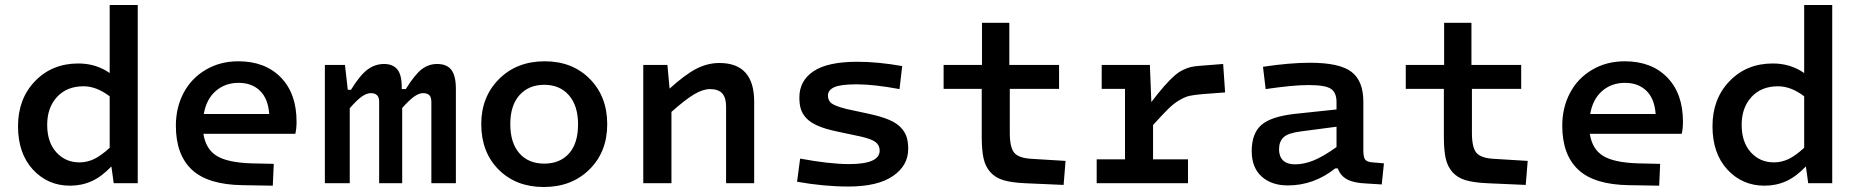

<svg xmlns="http://www.w3.org/2000/svg" viewBox="-20 -730 7405 765"><path d="M258.8 9.8Q170.4 9.8 111.1 -54.4Q51.8 -118.7 51.8 -227.1Q51.8 -336.4 119.6 -406.7Q187.5 -477.1 292 -477.1Q362.8 -477.1 417 -439V-710H528.8V0H433.1L423.8 -66.9Q384.8 -25.9 345.2 -8.1Q305.7 9.8 258.8 9.8ZM168 -232.9Q168 -163.6 204.3 -123.3Q240.7 -83 296.9 -83Q326.2 -83 354 -95.9Q381.8 -108.9 417 -141.1V-346.2Q364.7 -386.2 313 -386.2Q246.1 -386.2 207 -343.5Q168 -300.8 168 -232.9Z M982.9 -79.1 1070.8 -77.1 1066.9 9.8 946.8 7.8Q808.1 5.9 744.4 -54Q680.7 -113.8 680.7 -229Q680.7 -301.3 711.4 -359.6Q742.2 -418 799.6 -451.9Q856.9 -485.8 929.7 -485.8Q1036.1 -485.8 1098.9 -421.6Q1161.6 -357.4 1161.6 -245.1Q1161.6 -217.3 1156.7 -196.8H790.5Q799.8 -135.7 843.5 -108.9Q887.2 -82 982.9 -79.1ZM930.7 -399.9Q877 -399.9 839.6 -367.4Q802.2 -335 792 -275.9H1052.7Q1048.3 -336.9 1015.9 -368.4Q983.4 -399.9 930.7 -399.9Z M1354.5 -471.2 1365.7 -372.1H1378.4Q1415 -431.6 1445.1 -453.4Q1475.1 -475.1 1509.8 -475.1Q1545.4 -475.1 1563 -453.6Q1580.6 -432.1 1580.6 -383.8V-375H1596.7Q1633.3 -433.6 1660.6 -454.3Q1688 -475.1 1721.7 -475.1Q1760.3 -475.1 1778.3 -451.7Q1796.4 -428.2 1796.4 -376V0H1698.7V-323.2Q1698.7 -342.3 1690.7 -350.6Q1682.6 -358.9 1665.5 -358.9Q1650.4 -358.9 1631.8 -346.4Q1613.3 -334 1582.5 -299.8V0H1490.7V-325.2Q1490.7 -358.9 1457.5 -358.9Q1441.9 -358.9 1423.1 -346.4Q1404.3 -334 1373.5 -298.8V0H1274.4V-471.2Z M2146.5 15.1Q2036.1 15.1 1966.8 -54.2Q1897.5 -123.5 1897.5 -235.8Q1897.5 -344.2 1968.3 -415Q2039.1 -485.8 2150.4 -485.8Q2260.3 -485.8 2329.8 -415.8Q2399.4 -345.7 2399.4 -234.9Q2399.4 -125 2328.6 -54.9Q2257.8 15.1 2146.5 15.1ZM2148.4 -78.1Q2210.9 -78.1 2247.1 -118.4Q2283.2 -158.7 2283.2 -234.9Q2283.2 -308.1 2247.1 -350.1Q2210.9 -392.1 2148.4 -392.1Q2086.9 -392.1 2050 -351.1Q2013.2 -310.1 2013.2 -235.8Q2013.2 -160.6 2049.3 -119.4Q2085.4 -78.1 2148.4 -78.1Z M2639.2 -471.2 2647.9 -377Q2710 -433.1 2754.6 -456.1Q2799.3 -479 2846.2 -479Q2984.9 -479 2984.9 -325.2V0H2873V-305.2Q2873 -340.8 2857.7 -357.9Q2842.3 -375 2809.1 -375Q2780.8 -375 2746.1 -354.5Q2711.4 -334 2655.3 -284.2V0H2543V-471.2Z M3598.6 -136.2Q3598.6 -70.3 3537.8 -28.6Q3477.1 13.2 3359.9 13.2Q3263.2 13.2 3155.8 -5.9L3168 -98.1Q3285.6 -76.2 3362.8 -76.2Q3484.9 -76.2 3484.9 -129.9Q3484.9 -150.9 3469.2 -163.3Q3453.6 -175.8 3409.7 -186L3314.9 -206.1Q3268.6 -215.8 3238.8 -228.8Q3209 -241.7 3192.9 -259Q3176.8 -276.4 3170.9 -295.4Q3165 -314.5 3165 -341.8Q3165 -408.2 3221.2 -446Q3277.3 -483.9 3396 -483.9Q3477.5 -483.9 3574.7 -466.8L3564 -375Q3461.9 -394 3393.1 -394Q3329.6 -394 3304.2 -382.6Q3278.8 -371.1 3278.8 -349.1Q3278.8 -329.1 3293.5 -318.1Q3308.1 -307.1 3352.1 -295.9L3444.8 -275.9Q3491.7 -265.6 3522.2 -252.7Q3552.7 -239.7 3569.3 -221.9Q3585.9 -204.1 3592.3 -184.3Q3598.6 -164.6 3598.6 -136.2Z M3891.6 -186V-376H3739.7V-471.2H3892.6V-639.2H4001.5V-471.2H4199.7V-376H4003.4V-200.2Q4003.4 -142.6 4021.2 -121.3Q4039.1 -100.1 4089.8 -97.2L4225.6 -88.9L4217.8 6.8L4063.5 0Q4010.7 -2.4 3978.5 -12Q3946.3 -21.5 3926.3 -43.7Q3906.2 -65.9 3898.9 -98.9Q3891.6 -131.8 3891.6 -186Z M4349.6 -95.2H4462.4V-376H4369.6V-471.2H4561.5L4567.4 -323.2Q4595.7 -360.8 4618.2 -386.2Q4640.6 -411.6 4658.2 -427.2Q4675.8 -442.9 4693.6 -451.4Q4711.4 -460 4725.6 -463.1Q4739.7 -466.3 4760.3 -467.8L4853.5 -475.1L4861.3 -361.8L4771.5 -355Q4737.8 -352.1 4719.7 -348.1Q4701.7 -344.2 4678.7 -330.6Q4655.8 -316.9 4634.5 -295.9Q4613.3 -274.9 4574.2 -231.9V-95.2H4713.4V0H4349.6Z M5412.1 -130.9Q5412.1 -103.5 5419.4 -94Q5426.8 -84.5 5449.2 -83L5494.1 -79.1L5485.4 4.9L5422.4 1Q5373.5 -1 5347.2 -15.4Q5320.8 -29.8 5310.1 -59.1H5300.3Q5214.8 8.8 5111.3 8.8Q5045.9 8.8 5006.6 -26.9Q4967.3 -62.5 4967.3 -127.9Q4967.3 -196.8 5004.2 -230.7Q5041 -264.6 5135.3 -275.9L5305.2 -293.9V-323.2Q5305.2 -361.3 5282.7 -376.2Q5260.3 -391.1 5194.3 -391.1Q5130.9 -391.1 5022.9 -375L5012.2 -463.9Q5119.1 -480 5199.2 -480Q5317.4 -480 5364.7 -443.8Q5412.1 -407.7 5412.1 -324.2ZM5140.1 -75.2Q5174.8 -75.2 5212.9 -90.3Q5251 -105.5 5305.2 -144V-225.1L5161.1 -206.1Q5111.8 -199.7 5094 -182.9Q5076.2 -166 5076.2 -134.8Q5076.2 -106.4 5092.3 -90.8Q5108.4 -75.2 5140.1 -75.2Z M5732.9 -186V-376H5581.1V-471.2H5733.9V-639.2H5842.8V-471.2H6041V-376H5844.7V-200.2Q5844.7 -142.6 5862.5 -121.3Q5880.4 -100.1 5931.2 -97.2L6066.9 -88.9L6059.1 6.8L5904.8 0Q5852.1 -2.4 5819.8 -12Q5787.6 -21.5 5767.6 -43.7Q5747.6 -65.9 5740.2 -98.9Q5732.9 -131.8 5732.9 -186Z M6506.8 -79.1 6594.7 -77.1 6590.8 9.8 6470.7 7.8Q6332 5.9 6268.3 -54Q6204.6 -113.8 6204.6 -229Q6204.6 -301.3 6235.4 -359.6Q6266.1 -418 6323.5 -451.9Q6380.9 -485.8 6453.6 -485.8Q6560.1 -485.8 6622.8 -421.6Q6685.5 -357.4 6685.5 -245.1Q6685.5 -217.3 6680.7 -196.8H6314.5Q6323.7 -135.7 6367.4 -108.9Q6411.1 -82 6506.8 -79.1ZM6454.6 -399.9Q6400.9 -399.9 6363.5 -367.4Q6326.2 -335 6315.9 -275.9H6576.7Q6572.3 -336.9 6539.8 -368.4Q6507.3 -399.9 6454.6 -399.9Z M7010.3 9.8Q6921.9 9.8 6862.5 -54.4Q6803.2 -118.7 6803.2 -227.1Q6803.2 -336.4 6871.1 -406.7Q6939 -477.1 7043.5 -477.1Q7114.3 -477.1 7168.5 -439V-710H7280.3V0H7184.6L7175.3 -66.9Q7136.2 -25.9 7096.7 -8.1Q7057.1 9.8 7010.3 9.8ZM6919.4 -232.9Q6919.4 -163.6 6955.8 -123.3Q6992.2 -83 7048.3 -83Q7077.6 -83 7105.5 -95.9Q7133.3 -108.9 7168.5 -141.1V-346.2Q7116.2 -386.2 7064.5 -386.2Q6997.6 -386.2 6958.5 -343.5Q6919.4 -300.8 6919.4 -232.9Z"/></svg>

Font: IntelOne Mono Medium
Style: Regular
Weight: 500
Designer: Fred Shallcrass
Foundry: Frere-Jones Type LLC
Version: Version 1.200;hotconv 1.1.0;makeotfexe 2.6.0;FJTRelease1.2